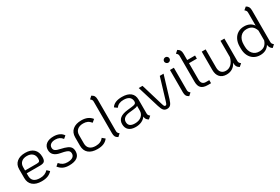

<svg xmlns="http://www.w3.org/2000/svg" viewBox="79 -1785 4172 2857"><g transform="rotate(-30 2164.5 -357.0)"><path d="M404 -98 446 -59Q414 -23 370 -6Q326 11 263 11Q167 11 113.5 -34.5Q60 -80 60 -162V-314Q60 -391 112.5 -435.5Q165 -480 257 -480Q351 -480 401.5 -433Q452 -386 452 -300Q452 -245 431.5 -224.5Q411 -204 355 -204H127V-162Q127 -102 161.5 -72.5Q196 -43 267 -43Q310 -43 343 -56Q376 -69 404 -98ZM127 -310V-253H327Q361 -253 373 -264.5Q385 -276 385 -308Q385 -364 351 -395.5Q317 -427 256 -427Q196 -427 161.5 -395.5Q127 -364 127 -310Z M560 -70 603 -107Q634 -72 664 -57.5Q694 -43 736 -43Q796 -43 827 -64Q858 -85 858 -125Q858 -150 846 -165Q834 -180 804 -191Q774 -202 713 -213Q573 -238 573 -347Q573 -410 618.5 -445.5Q664 -481 744 -481Q801 -481 843.5 -461.5Q886 -442 908 -405L865 -369Q842 -399 812.5 -413Q783 -427 744 -427Q694 -427 665.5 -406Q637 -385 637 -348Q637 -315 660.5 -297Q684 -279 743 -267Q812 -252 850.5 -234.5Q889 -217 905.5 -191Q922 -165 922 -125Q922 -58 874.5 -23.5Q827 11 736 11Q677 11 635.5 -8Q594 -27 560 -70Z M1019 -164V-306Q1019 -389 1073 -435Q1127 -481 1224 -481Q1283 -481 1326 -462Q1369 -443 1400 -404L1354 -365Q1326 -399 1296 -413Q1266 -427 1224 -427Q1159 -427 1122.5 -395Q1086 -363 1086 -306V-164Q1086 -106 1121.5 -74.5Q1157 -43 1223 -43Q1268 -43 1301 -58Q1334 -73 1357 -104L1403 -65Q1374 -26 1330 -7.5Q1286 11 1223 11Q1125 11 1072 -34Q1019 -79 1019 -164Z M1524 -87V-629Q1524 -648 1517.5 -659.5Q1511 -671 1493 -685L1537 -725Q1568 -708 1579.5 -686.5Q1591 -665 1591 -627V-85Q1591 -67 1597.5 -55.5Q1604 -44 1622 -29L1578 11Q1547 -6 1535.5 -27.5Q1524 -49 1524 -87Z M2148 -29 2103 11Q2078 -3 2066 -21Q2054 -39 2052 -68Q2026 -30 1981 -9.5Q1936 11 1880 11Q1804 11 1763 -24.5Q1722 -60 1722 -127Q1722 -189 1765 -224Q1808 -259 1895 -269L1973 -278Q2006 -282 2022.5 -288Q2039 -294 2045 -305.5Q2051 -317 2050 -338Q2041 -431 1920 -431Q1875 -431 1843 -416.5Q1811 -402 1788 -371L1742 -405Q1789 -481 1920 -481Q2016 -481 2066.5 -440Q2117 -399 2117 -322V-85Q2117 -67 2123.5 -55.5Q2130 -44 2148 -29ZM2051 -172V-253Q2039 -244 2022 -239.5Q2005 -235 1975 -232L1901 -224Q1844 -217 1814.5 -192.5Q1785 -168 1785 -128Q1785 -41 1895 -41Q1965 -41 2008 -77Q2051 -113 2051 -172Z M2319 -97 2205 -470H2270L2381 -101Q2392 -64 2399 -53.5Q2406 -43 2418 -43Q2431 -43 2438 -54Q2445 -65 2456 -101L2567 -470H2632L2519 -97Q2501 -37 2479 -13Q2457 11 2419 11Q2381 11 2359 -13Q2337 -37 2319 -97Z M2729 -623Q2729 -642 2743 -655.5Q2757 -669 2776 -669Q2795 -669 2808.5 -655.5Q2822 -642 2822 -623Q2822 -604 2808.5 -590Q2795 -576 2776 -576Q2757 -576 2743 -590Q2729 -604 2729 -623ZM2742 -87V-470H2809V-85Q2809 -67 2815.5 -55.5Q2822 -44 2840 -29L2796 11Q2765 -6 2753.5 -27.5Q2742 -49 2742 -87Z M3038 -416V-136Q3038 -47 3116 -47H3173V6H3116Q3041 6 3006 -28.5Q2971 -63 2971 -136V-579Q2971 -597 2964.5 -608.5Q2958 -620 2940 -635L2985 -675Q3015 -658 3026.5 -636.5Q3038 -615 3038 -577V-470H3173V-416Z M3709 -28 3664 11Q3634 -6 3622 -27.5Q3610 -49 3610 -87V-94Q3585 -43 3542 -16Q3499 11 3441 11Q3368 11 3328 -32.5Q3288 -76 3288 -155V-470H3355V-159Q3355 -103 3382.5 -73Q3410 -43 3460 -43Q3514 -43 3553.5 -82Q3593 -121 3610 -189V-470H3677V-85Q3677 -67 3683.5 -55.5Q3690 -44 3709 -28Z M4274 -29 4230 11Q4205 -3 4193 -25.5Q4181 -48 4179 -72Q4127 11 4020 11Q3958 11 3911.5 -17.5Q3865 -46 3839.5 -98Q3814 -150 3814 -219V-251Q3814 -320 3839.5 -372Q3865 -424 3911.5 -452.5Q3958 -481 4020 -481Q4071 -481 4111.5 -461Q4152 -441 4176 -404V-628Q4176 -646 4170 -657Q4164 -668 4145 -685L4191 -724Q4220 -708 4231.5 -686Q4243 -664 4243 -626V-85Q4243 -67 4249.5 -55.5Q4256 -44 4274 -29ZM4176 -319Q4159 -373 4124 -400Q4089 -427 4031 -427Q3963 -427 3922 -379Q3881 -331 3881 -251V-219Q3881 -139 3922 -91Q3963 -43 4031 -43Q4089 -43 4124 -70Q4159 -97 4176 -151Z"/></g></svg>

Font: KoHo
Style: Regular
Weight: 400
Version: Version 1.000; ttfautohint (v1.6)